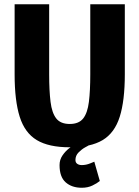

<svg xmlns="http://www.w3.org/2000/svg" viewBox="-20 -687 658 906"><path d="M569 -336Q569 -212 545 -136Q521 -60 464.5 -26Q408 8 309 8Q210 8 153.5 -26Q97 -60 73 -136Q49 -212 49 -336V-667H212V-336Q212 -259 218.5 -206.5Q225 -154 245.5 -128Q266 -102 309 -102Q352 -102 372.5 -128Q393 -154 399.5 -206.5Q406 -259 406 -336V-667H569ZM397 0Q397 0 381.5 8.5Q366 17 351 32Q336 47 336 68Q336 80 344.5 86Q353 92 366 92Q386 92 405.5 84Q425 76 425 76L451 167Q438 178 416 188.5Q394 199 366 199Q319 199 290 173.5Q261 148 261 92Q261 67 274.5 47Q288 27 306 13Q324 -1 338 -8.5Q352 -16 352 -16Z"/></svg>

Font: Epunda Sans ExtraBold
Style: Regular
Weight: 800
Designer: Simon Atzbach
Foundry: typofactur
Version: Version 2.204; ttfautohint (v1.8.4.7-5d5b)